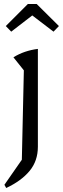

<svg xmlns="http://www.w3.org/2000/svg" viewBox="-20 -739 314 958"><path d="M11 199 2 183 89 58 99 -388 47 -453Q74 -470 105 -480.5Q136 -491 169 -495V-7Q169 64 127.5 114Q86 164 11 199ZM163 -719 274 -609 247 -581 141 -662 36 -581 9 -609 119 -719Z"/></svg>

Font: Piazzolla 24pt
Style: Regular
Weight: 400
Designer: Juan Pablo del Peral
Foundry: Huerta Tipografica
Version: Version 2.005